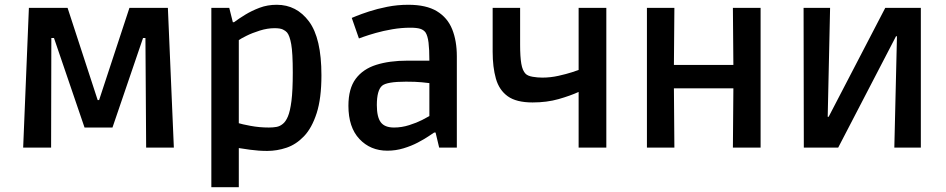

<svg xmlns="http://www.w3.org/2000/svg" viewBox="-20 -618 3962 804"><path d="M77 0 101 -585H263L389 -199H395L522 -585H683L708 0H592L589 -459H579L451 -84H334L206 -459H195L194 0Z M865 166V-585H940L955 -525H960Q980 -540 1007 -556.5Q1034 -573 1067 -585.5Q1100 -598 1139 -598Q1222 -598 1274 -528Q1326 -458 1326 -303Q1326 -206 1306 -144Q1286 -82 1253 -47.5Q1220 -13 1180 0.5Q1140 14 1099 14Q1063 14 1027 9Q991 4 980 2V166ZM1106 -84Q1123 -84 1137.5 -86.5Q1152 -89 1164 -99Q1176 -108 1185.5 -130Q1195 -152 1200.5 -195.5Q1206 -239 1206 -314Q1206 -397 1199.5 -433Q1193 -469 1182 -482Q1176 -489 1164.5 -494.5Q1153 -500 1130 -500Q1100 -500 1068 -490Q1036 -480 1012 -468Q988 -456 980 -450V-102Q992 -98 1029 -91Q1066 -84 1106 -84Z M1602 13Q1531 13 1485 -36Q1439 -85 1439 -175Q1439 -247 1469.5 -288Q1500 -329 1555.5 -346.5Q1611 -364 1686 -364H1778Q1778 -411 1774.5 -439.5Q1771 -468 1762 -482Q1754 -493 1739.5 -497.5Q1725 -502 1698 -502Q1661 -502 1623 -495.5Q1585 -489 1553.5 -480Q1522 -471 1502.5 -464Q1483 -457 1483 -457L1453 -543Q1453 -543 1472.5 -551Q1492 -559 1525.5 -570Q1559 -581 1601.5 -589.5Q1644 -598 1690 -598Q1765 -598 1809.5 -571Q1854 -544 1873.5 -495.5Q1893 -447 1893 -382V0H1819L1804 -63H1798Q1792 -59 1774 -47Q1756 -35 1729.5 -21Q1703 -7 1670 3Q1637 13 1602 13ZM1630 -84Q1662 -84 1693.5 -94Q1725 -104 1747.5 -115.5Q1770 -127 1778 -132V-270Q1771 -271 1746 -273.5Q1721 -276 1680 -276Q1600 -276 1580 -259Q1558 -240 1558 -178Q1558 -128 1574.5 -106Q1591 -84 1630 -84Z M2403 0V-233Q2368 -217 2319 -203Q2270 -189 2210 -189Q2142 -189 2106 -215Q2070 -241 2056.5 -289Q2043 -337 2043 -401V-585H2158V-430Q2158 -380 2163 -351Q2168 -322 2181 -309Q2190 -300 2210.5 -296.5Q2231 -293 2251 -293Q2285 -293 2318.5 -300.5Q2352 -308 2375 -315.5Q2398 -323 2403 -325V-585H2519V0Z M2689 0V-585H2804L2802 -346H3051L3049 -585H3165V0H3049L3051 -248H2802L2804 0Z M3346 0 3345 -585H3456L3446 -129H3450L3687 -585H3836V0H3725L3736 -466H3732L3490 0Z"/></svg>

Font: Ruda
Style: Bold
Weight: 700
Designer: Mariela Monsalve and Angelina Sanchez
Foundry: Mariela Monsalve and Angelina Sanchez
Version: Version 2.000